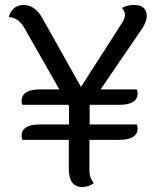

<svg xmlns="http://www.w3.org/2000/svg" viewBox="-20 -745 655 773"><path d="M467 -646Q483 -668 483 -684.5Q483 -701 471 -713Q492 -725 519 -725Q546 -725 558.5 -713Q571 -701 571 -681Q571 -661 555 -634L385 -385H531Q534 -373 534 -369Q534 -323 460 -323H343L341 -320V-244H531Q534 -235 534 -229Q534 -182 460 -182H340V-60Q340 -28 358 -8Q337 8 311 8Q257 8 257 -66V-182H70Q67 -191 67 -198Q67 -244 141 -244H258V-317L255 -323H70Q67 -329 67 -338Q67 -385 141 -385H219L75 -638Q51 -675 15 -676Q30 -725 75 -725Q120 -725 150 -673L306 -395Z"/></svg>

Font: Laila
Style: Regular
Weight: 400
Designer: Hitesh Malaviya
Foundry: Indian Type Foundry
Version: Version 1.302;PS 1.0;hotconv 1.0.78;makeotf.lib2.5.61930; tt